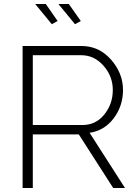

<svg xmlns="http://www.w3.org/2000/svg" viewBox="-20 -940 689 960"><path d="M156 -920H209L268 -835L239 -819ZM272 -920H324L384 -835L355 -819ZM93 0V-710H388Q475 -710 535 -642Q595 -574 595 -490Q595 -410 548.5 -348.5Q502 -287 428 -276L605 0H546L374 -268H144V0ZM144 -315H393Q459 -315 501.5 -367.5Q544 -420 544 -490Q544 -559 497.5 -611.5Q451 -664 386 -664H144Z"/></svg>

Font: Raleway-v4020 Light
Style: Regular
Weight: 300
Designer: Matt McInerney, Pablo Impallari, Rodrigo Fuenzalida
Foundry: Matt McInerney, Pablo Impallari, Rodrigo Fuenzalida
Version: Version 4.020;PS 004.020;hotconv 1.0.88;makeotf.lib2.5.64775